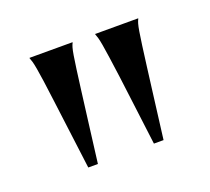

<svg xmlns="http://www.w3.org/2000/svg" viewBox="-61 -774 450 412"><g transform="rotate(-20 164.0 -568.0)"><path d="M138.2 -699.2Q136.2 -695.8 134.5 -689.9Q132.8 -684.1 130.9 -672.6Q128.9 -661.1 126.5 -642.8Q124 -624.5 120.4 -596.4Q116.7 -568.4 111.8 -528.8Q106.9 -489.3 100.1 -436H78.1Q71.3 -489.7 66.2 -529.1Q61 -568.4 57.6 -596.4Q54.2 -624.5 51.5 -642.8Q48.8 -661.1 46.9 -672.6Q44.9 -684.1 43.2 -689.9Q41.5 -695.8 40 -699.2V-700.2H138.2ZM288.1 -699.2Q286.1 -695.8 284.4 -689.9Q282.7 -684.1 280.8 -672.6Q278.8 -661.1 276.4 -642.8Q273.9 -624.5 270.3 -596.4Q266.6 -568.4 261.7 -528.8Q256.8 -489.3 250 -436H228Q221.2 -489.7 216.3 -529.1Q211.4 -568.4 207.8 -596.4Q204.1 -624.5 201.4 -642.8Q198.7 -661.1 196.8 -672.6Q194.8 -684.1 193.1 -689.9Q191.4 -695.8 189.9 -699.2V-700.2H288.1Z"/></g></svg>

Font: Marcellus SC
Style: Regular
Weight: 400
Designer: Astigmatic (AOETI)
Foundry: Astigmatic (AOETI)
Version: Version 1.001